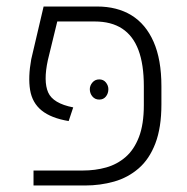

<svg xmlns="http://www.w3.org/2000/svg" viewBox="-20 -570 575 590"><path d="M83 0V-46H234Q273 -46 306.5 -55.5Q340 -65 366 -87.5Q392 -110 407 -149Q422 -188 422 -247V-305Q422 -372 405.5 -416Q389 -460 355.5 -482Q322 -504 271 -504H156L127 -385Q113 -320 128 -286Q143 -252 205 -240L191 -198Q137 -207 108 -230.5Q79 -254 72.5 -293.5Q66 -333 76 -388L114 -550H278Q340 -550 384 -523Q428 -496 452 -441.5Q476 -387 476 -305V-249Q476 -178 457.5 -129.5Q439 -81 406 -52.5Q373 -24 330.5 -12Q288 0 241 0ZM285 -326Q298 -326 305.5 -316.5Q313 -307 313 -296Q313 -283 305.5 -273.5Q298 -264 285 -264Q272 -264 264 -273.5Q256 -283 256 -296Q256 -307 264 -316.5Q272 -326 285 -326Z"/></svg>

Font: Assistant ExtraLight Light
Style: Regular
Weight: 300
Version: Version 3.000